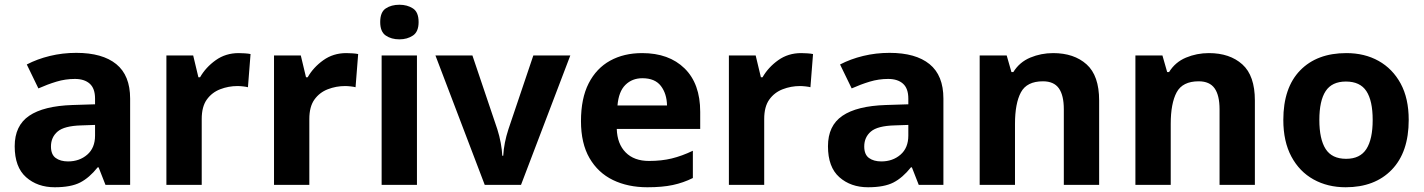

<svg xmlns="http://www.w3.org/2000/svg" viewBox="-20 -780 6008 810"><path d="M302 -557Q412 -557 470.5 -509.5Q529 -462 529 -364V0H425L396 -74H392Q357 -30 318 -10Q279 10 211 10Q138 10 90 -32.5Q42 -75 42 -163Q42 -250 103 -291.5Q164 -333 286 -337L381 -340V-364Q381 -407 358.5 -427Q336 -447 296 -447Q256 -447 218 -435.5Q180 -424 142 -407L93 -508Q137 -531 190.5 -544Q244 -557 302 -557ZM323 -251Q251 -249 223 -225Q195 -201 195 -162Q195 -128 215 -113.5Q235 -99 267 -99Q315 -99 348 -127.5Q381 -156 381 -208V-253Z M987 -556Q998 -556 1013 -555Q1028 -554 1037 -552L1026 -412Q1019 -414 1005.5 -415.5Q992 -417 982 -417Q944 -417 909 -403.5Q874 -390 852.5 -360Q831 -330 831 -278V0H682V-546H795L817 -454H824Q848 -496 890 -526Q932 -556 987 -556Z M1441 -556Q1452 -556 1467 -555Q1482 -554 1491 -552L1480 -412Q1473 -414 1459.5 -415.5Q1446 -417 1436 -417Q1398 -417 1363 -403.5Q1328 -390 1306.5 -360Q1285 -330 1285 -278V0H1136V-546H1249L1271 -454H1278Q1302 -496 1344 -526Q1386 -556 1441 -556Z M1665 -760Q1698 -760 1722 -744.5Q1746 -729 1746 -687Q1746 -646 1722 -630Q1698 -614 1665 -614Q1631 -614 1607.5 -630Q1584 -646 1584 -687Q1584 -729 1607.5 -744.5Q1631 -760 1665 -760ZM1739 -546V0H1590V-546Z M2025 0 1817 -546H1973L2078 -235Q2087 -207 2092.5 -177Q2098 -147 2099 -123H2103Q2106 -177 2125 -235L2230 -546H2386L2178 0Z M2689 -556Q2802 -556 2868 -491.5Q2934 -427 2934 -308V-236H2582Q2584 -173 2619.5 -137Q2655 -101 2718 -101Q2771 -101 2814 -111.5Q2857 -122 2903 -144V-29Q2863 -9 2818.5 0.5Q2774 10 2711 10Q2629 10 2566 -20.5Q2503 -51 2467 -113Q2431 -175 2431 -269Q2431 -365 2463.5 -428.5Q2496 -492 2554 -524Q2612 -556 2689 -556ZM2690 -450Q2647 -450 2618.5 -422Q2590 -394 2585 -335H2794Q2793 -385 2768 -417.5Q2743 -450 2690 -450Z M3360 -556Q3371 -556 3386 -555Q3401 -554 3410 -552L3399 -412Q3392 -414 3378.5 -415.5Q3365 -417 3355 -417Q3317 -417 3282 -403.5Q3247 -390 3225.5 -360Q3204 -330 3204 -278V0H3055V-546H3168L3190 -454H3197Q3221 -496 3263 -526Q3305 -556 3360 -556Z M3733 -557Q3843 -557 3901.5 -509.5Q3960 -462 3960 -364V0H3856L3827 -74H3823Q3788 -30 3749 -10Q3710 10 3642 10Q3569 10 3521 -32.5Q3473 -75 3473 -163Q3473 -250 3534 -291.5Q3595 -333 3717 -337L3812 -340V-364Q3812 -407 3789.5 -427Q3767 -447 3727 -447Q3687 -447 3649 -435.5Q3611 -424 3573 -407L3524 -508Q3568 -531 3621.5 -544Q3675 -557 3733 -557ZM3754 -251Q3682 -249 3654 -225Q3626 -201 3626 -162Q3626 -128 3646 -113.5Q3666 -99 3698 -99Q3746 -99 3779 -127.5Q3812 -156 3812 -208V-253Z M4423 -556Q4511 -556 4564 -508.5Q4617 -461 4617 -356V0H4468V-319Q4468 -378 4447 -407.5Q4426 -437 4380 -437Q4312 -437 4287 -390.5Q4262 -344 4262 -257V0H4113V-546H4227L4247 -476H4255Q4281 -518 4326.5 -537Q4372 -556 4423 -556Z M5080 -556Q5168 -556 5221 -508.5Q5274 -461 5274 -356V0H5125V-319Q5125 -378 5104 -407.5Q5083 -437 5037 -437Q4969 -437 4944 -390.5Q4919 -344 4919 -257V0H4770V-546H4884L4904 -476H4912Q4938 -518 4983.5 -537Q5029 -556 5080 -556Z M5923 -274Q5923 -138 5851.5 -64Q5780 10 5657 10Q5581 10 5521.5 -23Q5462 -56 5428 -119.5Q5394 -183 5394 -274Q5394 -410 5465 -483Q5536 -556 5660 -556Q5737 -556 5796 -523Q5855 -490 5889 -427.5Q5923 -365 5923 -274ZM5546 -274Q5546 -193 5572.5 -151.5Q5599 -110 5659 -110Q5718 -110 5744.5 -151.5Q5771 -193 5771 -274Q5771 -355 5744.5 -395.5Q5718 -436 5658 -436Q5599 -436 5572.5 -395.5Q5546 -355 5546 -274Z"/></svg>

Font: Noto Sans Tai Tham
Style: Bold
Weight: 700
Designer: Monotype Design Team 2013. Revised by David WIlliams 2020
Foundry: Monotype Imaging Inc.
Version: Version 2.002; ttfautohint (v1.8.4.7-5d5b)